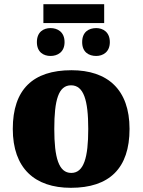

<svg xmlns="http://www.w3.org/2000/svg" viewBox="-20 -886 680 916"><path d="M477 -776V-866H187V-776ZM221 -619C254 -619 288 -637 288 -685C288 -734 254 -752 221 -752C188 -752 156 -734 156 -685C156 -637 188 -619 221 -619ZM439 -619C470 -619 504 -637 504 -685C504 -734 470 -752 439 -752C404 -752 372 -734 372 -685C372 -637 404 -619 439 -619ZM318 10C502 10 598 -83 598 -271C598 -459 493 -551 321 -551C137 -551 41 -459 41 -271C41 -83 146 10 318 10ZM320 -61C260 -61 239 -134 239 -271C239 -409 259 -479 319 -479C379 -479 401 -409 401 -271C401 -134 380 -61 320 -61Z"/></svg>

Font: UArctic Serif Black
Style: Regular
Weight: 900
Designer: Customization by Puisto advertising & original work Monotype Design Team
Foundry: Monotype Imaging Inc.
Version: Version 2.004